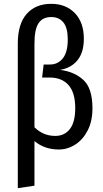

<svg xmlns="http://www.w3.org/2000/svg" viewBox="-20 -769 539 1003"><path d="M463 -203Q463 -137 438.5 -88.5Q414 -40 373.5 -14Q333 12 287 12Q213 12 160 -32V201L73 214V-541Q73 -644 119.5 -696.5Q166 -749 248 -749Q324 -749 371 -700.5Q418 -652 418 -566Q418 -495 384.5 -454Q351 -413 293 -404Q368 -395 415.5 -351.5Q463 -308 463 -203ZM373 -204Q373 -285 338 -324.5Q303 -364 239 -364H200L208 -432H241Q282 -432 308 -464Q334 -496 334 -563Q334 -624 311 -652Q288 -680 248 -680Q203 -680 181.5 -648Q160 -616 160 -541V-104Q184 -81 210.5 -70Q237 -59 269 -59Q317 -59 345 -95Q373 -131 373 -204Z"/></svg>

Font: Fira Sans Compressed
Style: Regular
Weight: 400
Width: 1
Designer: bBox Type GmbH & Carrois Corporate GbR & Edenspiekermann AG
Foundry: bBox Type GmbH & Carrois Corporate GbR & Edenspiekermann AG
Version: Version 4.301